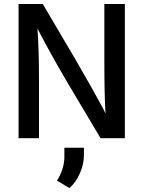

<svg xmlns="http://www.w3.org/2000/svg" viewBox="-20 -694 720 964"><path d="M73.2 0H175.8V-282.2Q175.8 -450.7 168 -550.8L183.1 -522Q198.2 -492.2 235.6 -424.6Q272.9 -356.9 317.9 -280.8L484.9 0H606.9V-673.8H503.9V-391.1Q503.9 -214.8 509.8 -124L496.1 -151.9Q481.9 -179.2 444.3 -246.1Q406.7 -313 360.8 -392.1L194.8 -673.8H73.2ZM328.6 250.5Q360.4 222.7 380.6 177.2Q400.9 131.8 401.4 86.4V47.9H303.2V96.7Q301.8 156.7 266.1 212.9Z"/></svg>

Font: FAU Chimera Medium
Style: Regular
Weight: 500
Version: Version 1.002;hotconv 1.0.117;makeotfexe 2.5.65602